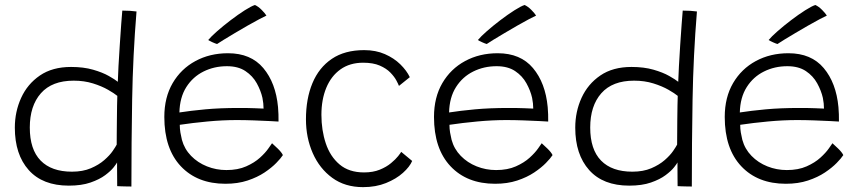

<svg xmlns="http://www.w3.org/2000/svg" viewBox="-20 -748 3433 770"><path d="M450 -1.5Q450 -11 449.8 -30.8Q449.5 -50.5 449.5 -69.8Q449.5 -89 449.5 -96.5Q447.5 -92 436 -77.2Q424.5 -62.5 401.8 -45.5Q379 -28.5 343 -16Q307 -3.5 256 -3.5Q151 -3.5 95.2 -66Q39.5 -128.5 39.5 -236Q39.5 -300 64.8 -355.5Q90 -411 140 -445.2Q190 -479.5 265 -479.5Q315 -479.5 353.2 -468.5Q391.5 -457.5 416.5 -443.2Q441.5 -429 452.5 -420Q453 -442 455.2 -483Q457.5 -524 460.5 -569.5Q463.5 -615 466.2 -652.5Q469 -690 470.5 -705.5Q503 -705.5 527.5 -702Q513 -525 510 -349.8Q507 -174.5 507 0Q501.5 0 489.5 -0.2Q477.5 -0.5 465.8 -0.8Q454 -1 450 -1.5ZM268.5 -59.5Q312 -59.5 344.2 -73.2Q376.5 -87 398.2 -106Q420 -125 432 -142.5Q444 -160 448 -168Q448 -180.5 448.2 -207.8Q448.5 -235 448.8 -266.5Q449 -298 449.5 -324.8Q450 -351.5 450.5 -363.5Q438.5 -373.5 413.2 -388Q388 -402.5 352.8 -413.5Q317.5 -424.5 275.5 -424.5Q188.5 -424.5 144 -374Q99.5 -323.5 99.5 -236.5Q99.5 -148.5 143 -104Q186.5 -59.5 268.5 -59.5Z M1114.5 -126Q1106.5 -113.5 1088 -94.5Q1069.5 -75.5 1040.8 -56.2Q1012 -37 972.8 -24Q933.5 -11 884 -11Q771.5 -11 705.2 -81.2Q639 -151.5 639 -279Q639 -357.5 672.5 -414.8Q706 -472 763.8 -503.2Q821.5 -534.5 894.5 -534.5Q986 -534.5 1036 -475Q1086 -415.5 1095 -318.5Q1097.5 -289.5 1097 -260.5Q1089 -261 1061.2 -262.5Q1033.5 -264 997.5 -265.2Q961.5 -266.5 929 -266.5Q873.5 -266.5 812.2 -260.8Q751 -255 701 -247.5Q701 -231.5 703.5 -216.5Q706 -201.5 709.5 -187.5Q719.5 -150.5 746.2 -123Q773 -95.5 810 -80.8Q847 -66 888 -66Q934 -66 967.2 -80.8Q1000.5 -95.5 1022.5 -115.5Q1044.5 -135.5 1056.2 -152.5Q1068 -169.5 1071 -173.5Q1077.5 -168 1093.5 -152.5Q1109.5 -137 1114.5 -126ZM699.5 -297Q744 -304 803.2 -309.5Q862.5 -315 937.5 -315Q976 -315 1001.2 -314Q1026.5 -313 1037 -312.5Q1037 -333 1032.5 -355.5Q1026 -384.5 1009.8 -414Q993.5 -443.5 964.2 -463Q935 -482.5 890 -482.5Q839 -482.5 796.2 -461.2Q753.5 -440 727.2 -398.8Q701 -357.5 699.5 -297ZM1002.5 -728Q1016.5 -721.5 1029.5 -708.2Q1042.5 -695 1048.5 -685.5Q1039.5 -681.5 1018.8 -670.5Q998 -659.5 972.2 -644.8Q946.5 -630 921.2 -615Q896 -600 876.8 -588.2Q857.5 -576.5 850.5 -571.5Q844.5 -573 832.2 -578.5Q820 -584 815 -587.5Q826.5 -601.5 851 -623Q875.5 -644.5 905 -667Q934.5 -689.5 961.2 -706.5Q988 -723.5 1002.5 -728Z M1633 -102.5Q1623 -79 1596 -54.8Q1569 -30.5 1528.2 -14Q1487.5 2.5 1436 2.5Q1363.5 2.5 1312.5 -34.8Q1261.5 -72 1234.2 -134Q1207 -196 1207 -269.5Q1207 -352 1233 -414.5Q1259 -477 1310.8 -512Q1362.5 -547 1440.5 -547Q1487 -547 1523.5 -531Q1560 -515 1585.5 -490Q1611 -465 1623.5 -438.5L1580 -403.5Q1577.5 -410.5 1569.5 -425.5Q1561.5 -440.5 1545.5 -457Q1529.5 -473.5 1503 -485Q1476.5 -496.5 1436.5 -496.5Q1383 -496.5 1345.5 -469.8Q1308 -443 1288.5 -395.8Q1269 -348.5 1269 -287.5Q1269 -226 1286.5 -173.2Q1304 -120.5 1341.8 -88.5Q1379.5 -56.5 1440 -56.5Q1476 -56.5 1503 -67.5Q1530 -78.5 1548.2 -93.8Q1566.5 -109 1576.8 -122Q1587 -135 1589 -139Z M2196 -126Q2188 -113.5 2169.5 -94.5Q2151 -75.5 2122.2 -56.2Q2093.5 -37 2054.2 -24Q2015 -11 1965.5 -11Q1853 -11 1786.8 -81.2Q1720.5 -151.5 1720.5 -279Q1720.5 -357.5 1754 -414.8Q1787.5 -472 1845.2 -503.2Q1903 -534.5 1976 -534.5Q2067.5 -534.5 2117.5 -475Q2167.5 -415.5 2176.5 -318.5Q2179 -289.5 2178.5 -260.5Q2170.5 -261 2142.8 -262.5Q2115 -264 2079 -265.2Q2043 -266.5 2010.5 -266.5Q1955 -266.5 1893.8 -260.8Q1832.5 -255 1782.5 -247.5Q1782.5 -231.5 1785 -216.5Q1787.5 -201.5 1791 -187.5Q1801 -150.5 1827.8 -123Q1854.5 -95.5 1891.5 -80.8Q1928.5 -66 1969.5 -66Q2015.5 -66 2048.8 -80.8Q2082 -95.5 2104 -115.5Q2126 -135.5 2137.8 -152.5Q2149.5 -169.5 2152.5 -173.5Q2159 -168 2175 -152.5Q2191 -137 2196 -126ZM1781 -297Q1825.5 -304 1884.8 -309.5Q1944 -315 2019 -315Q2057.5 -315 2082.8 -314Q2108 -313 2118.5 -312.5Q2118.5 -333 2114 -355.5Q2107.5 -384.5 2091.2 -414Q2075 -443.5 2045.8 -463Q2016.5 -482.5 1971.5 -482.5Q1920.5 -482.5 1877.8 -461.2Q1835 -440 1808.8 -398.8Q1782.5 -357.5 1781 -297ZM2084 -728Q2098 -721.5 2111 -708.2Q2124 -695 2130 -685.5Q2121 -681.5 2100.2 -670.5Q2079.5 -659.5 2053.8 -644.8Q2028 -630 2002.8 -615Q1977.5 -600 1958.2 -588.2Q1939 -576.5 1932 -571.5Q1926 -573 1913.8 -578.5Q1901.5 -584 1896.5 -587.5Q1908 -601.5 1932.5 -623Q1957 -644.5 1986.5 -667Q2016 -689.5 2042.8 -706.5Q2069.5 -723.5 2084 -728Z M2697.5 -1.5Q2697.5 -11 2697.2 -30.8Q2697 -50.5 2697 -69.8Q2697 -89 2697 -96.5Q2695 -92 2683.5 -77.2Q2672 -62.5 2649.2 -45.5Q2626.5 -28.5 2590.5 -16Q2554.5 -3.5 2503.5 -3.5Q2398.5 -3.5 2342.8 -66Q2287 -128.5 2287 -236Q2287 -300 2312.2 -355.5Q2337.5 -411 2387.5 -445.2Q2437.5 -479.5 2512.5 -479.5Q2562.5 -479.5 2600.8 -468.5Q2639 -457.5 2664 -443.2Q2689 -429 2700 -420Q2700.5 -442 2702.8 -483Q2705 -524 2708 -569.5Q2711 -615 2713.8 -652.5Q2716.5 -690 2718 -705.5Q2750.5 -705.5 2775 -702Q2760.5 -525 2757.5 -349.8Q2754.5 -174.5 2754.5 0Q2749 0 2737 -0.2Q2725 -0.5 2713.2 -0.8Q2701.5 -1 2697.5 -1.5ZM2516 -59.5Q2559.5 -59.5 2591.8 -73.2Q2624 -87 2645.8 -106Q2667.5 -125 2679.5 -142.5Q2691.5 -160 2695.5 -168Q2695.5 -180.5 2695.8 -207.8Q2696 -235 2696.2 -266.5Q2696.5 -298 2697 -324.8Q2697.5 -351.5 2698 -363.5Q2686 -373.5 2660.8 -388Q2635.5 -402.5 2600.2 -413.5Q2565 -424.5 2523 -424.5Q2436 -424.5 2391.5 -374Q2347 -323.5 2347 -236.5Q2347 -148.5 2390.5 -104Q2434 -59.5 2516 -59.5Z M3362 -126Q3354 -113.5 3335.5 -94.5Q3317 -75.5 3288.2 -56.2Q3259.5 -37 3220.2 -24Q3181 -11 3131.5 -11Q3019 -11 2952.8 -81.2Q2886.5 -151.5 2886.5 -279Q2886.5 -357.5 2920 -414.8Q2953.5 -472 3011.2 -503.2Q3069 -534.5 3142 -534.5Q3233.5 -534.5 3283.5 -475Q3333.5 -415.5 3342.5 -318.5Q3345 -289.5 3344.5 -260.5Q3336.5 -261 3308.8 -262.5Q3281 -264 3245 -265.2Q3209 -266.5 3176.5 -266.5Q3121 -266.5 3059.8 -260.8Q2998.5 -255 2948.5 -247.5Q2948.5 -231.5 2951 -216.5Q2953.5 -201.5 2957 -187.5Q2967 -150.5 2993.8 -123Q3020.5 -95.5 3057.5 -80.8Q3094.5 -66 3135.5 -66Q3181.5 -66 3214.8 -80.8Q3248 -95.5 3270 -115.5Q3292 -135.5 3303.8 -152.5Q3315.5 -169.5 3318.5 -173.5Q3325 -168 3341 -152.5Q3357 -137 3362 -126ZM2947 -297Q2991.5 -304 3050.8 -309.5Q3110 -315 3185 -315Q3223.5 -315 3248.8 -314Q3274 -313 3284.5 -312.5Q3284.5 -333 3280 -355.5Q3273.5 -384.5 3257.2 -414Q3241 -443.5 3211.8 -463Q3182.5 -482.5 3137.5 -482.5Q3086.5 -482.5 3043.8 -461.2Q3001 -440 2974.8 -398.8Q2948.5 -357.5 2947 -297ZM3250 -728Q3264 -721.5 3277 -708.2Q3290 -695 3296 -685.5Q3287 -681.5 3266.2 -670.5Q3245.5 -659.5 3219.8 -644.8Q3194 -630 3168.8 -615Q3143.5 -600 3124.2 -588.2Q3105 -576.5 3098 -571.5Q3092 -573 3079.8 -578.5Q3067.5 -584 3062.5 -587.5Q3074 -601.5 3098.5 -623Q3123 -644.5 3152.5 -667Q3182 -689.5 3208.8 -706.5Q3235.5 -723.5 3250 -728Z"/></svg>

Font: Grandstander ExtraLight
Style: Regular
Weight: 200
Designer: Tyler Finck
Foundry: Etcetera Type Co
Version: Version 1.200; ttfautohint (v1.8.3)